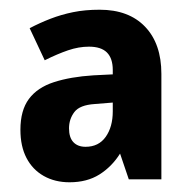

<svg xmlns="http://www.w3.org/2000/svg" viewBox="-20 -742 392 395"><path d="M185 -722Q245 -722 278.5 -687Q312 -652 312 -590V-373H245L227 -426Q210 -399 184.5 -383Q159 -367 123 -367Q93 -367 70 -380Q47 -393 34.5 -417Q22 -441 22 -475Q22 -515 39.5 -538.5Q57 -562 91 -573Q125 -584 172 -587L212 -589V-598Q212 -622 200 -634Q188 -646 163 -646Q142 -646 120 -638.5Q98 -631 72 -618L41 -684Q62 -695 84 -703.5Q106 -712 130.5 -717Q155 -722 185 -722ZM175 -528Q144 -526 133 -511.5Q122 -497 122 -478Q122 -459 131 -449.5Q140 -440 156 -440Q183 -440 197.5 -460.5Q212 -481 212 -513V-531Z"/></svg>

Font: Noto Sans Display SemiCondensed
Style: Regular
Weight: 400
Width: 4
Version: Version 2.003